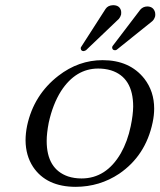

<svg xmlns="http://www.w3.org/2000/svg" viewBox="-20 -705 616 737"><path d="M356.9 -441.9Q270.5 -441.9 214.4 -355.5Q182.6 -305.2 167 -233.9Q159.2 -193.4 159.2 -164.1Q159.2 -56.2 241.2 -27.8Q265.1 -20 293 -20Q387.7 -20 443.8 -116.7Q469.7 -162.1 481.9 -221.2Q490.7 -263.2 491.2 -295.9Q491.2 -408.2 405.8 -435.1Q382.8 -441.9 356.9 -441.9ZM565.9 -234.9Q539.1 -107.4 437.5 -38.1Q362.8 11.7 271 12.2Q158.2 12.2 106.9 -64.5Q78.6 -107.9 78.1 -166Q78.1 -192.9 84 -222.2Q109.4 -340.8 204.1 -414.1Q281.7 -474.1 374 -474.1Q478 -474.1 534.2 -402.8Q571.8 -354 571.8 -288.1Q571.8 -262.7 565.9 -234.9ZM575.7 -643.1Q572.3 -630.9 564.9 -624L428.2 -514.2Q424.8 -512.2 421.9 -512.2Q411.6 -512.2 410.6 -521.5Q410.6 -523.9 410.6 -524.9Q411.6 -527.8 412.6 -528.8L518.6 -668Q528.8 -679.7 544.9 -680.2Q568.8 -680.2 575.2 -657.7Q576.7 -649.9 575.7 -643.1ZM444.8 -648.9Q441.9 -639.2 436.5 -632.8L310.1 -512.2Q305.7 -509.8 301.3 -508.8Q291 -508.8 290 -518.6Q290 -521 290 -522Q291 -524.4 291.5 -524.9L385.3 -670.9Q394.5 -684.6 414.1 -685.1Q439.5 -685.1 444.8 -663.1Q445.8 -655.8 444.8 -648.9Z"/></svg>

Font: Linux Libertine Capitals O
Style: Bold Italic Samll Caps
Weight: 400
Italic angle: -12°
Designer: Philipp H. Poll
Foundry: Philipp H. Poll
Version: Version 5.0.4